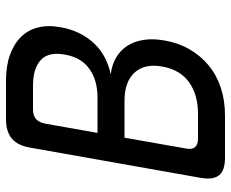

<svg xmlns="http://www.w3.org/2000/svg" viewBox="-85 -685 770 640"><g transform="rotate(-90 300.0 -365.0)"><path d="M223 -730H350Q400 -730 436.5 -717Q473 -704 496.5 -680.5Q520 -657 528.5 -623Q537 -589 529 -547Q523 -513 509 -485Q495 -457 474.5 -435.5Q454 -414 428 -400.5Q402 -387 372 -381Q404 -377 428 -363Q452 -349 467 -326Q482 -303 487 -271.5Q492 -240 485 -201Q477 -155 455.5 -118Q434 -81 402 -54.5Q370 -28 327.5 -14Q285 0 235 0H94Q52 0 36 -19.5Q20 -39 27 -80L128 -650Q135 -691 158 -710.5Q181 -730 223 -730ZM161 -335 125 -130Q121 -110 129.5 -100Q138 -90 158 -90H241Q304 -90 345.5 -119.5Q387 -149 398 -208Q409 -268 378 -301.5Q347 -335 284 -335ZM177 -425H295Q353 -425 391 -452.5Q429 -480 438 -534Q448 -588 420 -614Q392 -640 334 -640H255Q235 -640 223.5 -630Q212 -620 208 -600Z"/></g></svg>

Font: Maple Mono NL
Style: Italic
Weight: 400
Italic angle: -10°
Monospace: yes
Designer: subframe7536
Version: Version 7.000